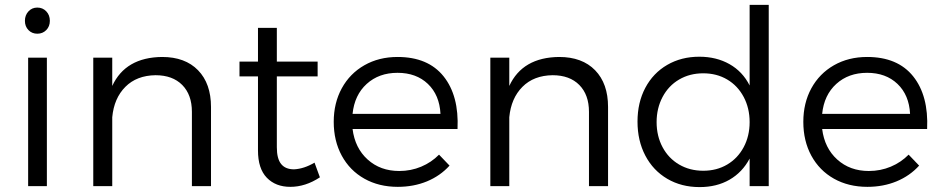

<svg xmlns="http://www.w3.org/2000/svg" viewBox="-20 -762 3854 786"><path d="M82 0ZM95.2 -525.9H171.9V0H95.2ZM184.1 -676.8Q184.1 -653.8 169.4 -638.9Q154.8 -624 132.8 -624Q110.8 -624 96.4 -638.9Q82 -653.8 82 -676.8Q82 -699.7 96.4 -715.3Q110.8 -731 132.8 -731Q154.8 -731 169.4 -715.6Q184.1 -700.2 184.1 -676.8Z M843.8 -324.2V0H765.6V-304.2Q765.6 -374 726.1 -414.1Q686.5 -454.1 616.7 -454.1Q539.6 -453.1 493.2 -406.5Q446.8 -359.9 439.5 -282.2V0H361.8V-525.9H439.5V-410.2Q493.7 -527.3 643.6 -528.8Q737.8 -528.8 790.8 -474.4Q843.8 -419.9 843.8 -324.2Z M1289.6 -36.1Q1230.5 2.9 1168.5 2.9Q1108.4 2.9 1072.3 -34.4Q1036.1 -71.8 1036.1 -146V-449.2H960.4V-509.8H1036.1V-647.9H1113.3V-509.8H1280.3V-449.2H1113.3V-159.2Q1113.3 -112.3 1130.9 -90.6Q1148.4 -68.8 1183.6 -68.8Q1224.6 -70.8 1267.6 -96.2Z M1853 -233.9H1423.3Q1433.1 -155.8 1485.1 -108.9Q1537.1 -62 1614.3 -62Q1662.1 -62 1704.1 -79.6Q1746.1 -97.2 1777.3 -128.9L1820.3 -84Q1782.2 -42 1727.8 -19.5Q1673.3 2.9 1608.4 2.9Q1531.2 2.9 1471.7 -30.5Q1412.1 -64 1379.2 -124.5Q1346.2 -185.1 1346.2 -263.2Q1346.2 -340.3 1379.2 -400.6Q1412.1 -460.9 1471.7 -494.9Q1531.2 -528.8 1607.4 -528.8Q1732.4 -528.8 1795.9 -449.5Q1859.4 -370.1 1853 -233.9ZM1783.2 -295.9Q1779.3 -373 1731.7 -418.5Q1684.1 -463.9 1607.4 -463.9Q1531.2 -463.9 1481.2 -418.5Q1431.2 -373 1423.3 -295.9Z M2469.2 -324.2V0H2391.1V-304.2Q2391.1 -374 2351.6 -414.1Q2312 -454.1 2242.2 -454.1Q2165 -453.1 2118.7 -406.5Q2072.3 -359.9 2064.9 -282.2V0H1987.3V-525.9H2064.9V-410.2Q2119.1 -527.3 2269 -528.8Q2363.3 -528.8 2416.3 -474.4Q2469.2 -419.9 2469.2 -324.2Z M3127 -742.2V0H3048.8V-112.8Q3019 -56.6 2966.6 -26.4Q2914.1 3.9 2843.8 3.9Q2769.5 3.9 2711.7 -30Q2653.8 -64 2621.8 -125Q2589.8 -186 2589.8 -264.2Q2589.8 -342.3 2621.8 -402.6Q2653.8 -462.9 2711.4 -496.3Q2769 -529.8 2842.8 -529.8Q2912.6 -529.8 2966.3 -499.5Q3020 -469.2 3048.8 -412.1V-742.2ZM3048.8 -262.2Q3048.8 -319.3 3024.4 -365.2Q3000 -411.1 2957 -436.5Q2914.1 -461.9 2858.9 -461.9Q2803.7 -461.9 2760.3 -436.5Q2716.8 -411.1 2692.4 -365Q2668 -318.8 2668 -262.2Q2668 -205.1 2692.4 -159.4Q2716.8 -113.8 2760.3 -88.4Q2803.7 -63 2858.9 -63Q2914.1 -63 2957 -88.4Q3000 -113.8 3024.4 -159.4Q3048.8 -205.1 3048.8 -262.2Z M3775.4 -233.9H3345.7Q3355.5 -155.8 3407.5 -108.9Q3459.5 -62 3536.6 -62Q3584.5 -62 3626.5 -79.6Q3668.5 -97.2 3699.7 -128.9L3742.7 -84Q3704.6 -42 3650.1 -19.5Q3595.7 2.9 3530.8 2.9Q3453.6 2.9 3394 -30.5Q3334.5 -64 3301.5 -124.5Q3268.6 -185.1 3268.6 -263.2Q3268.6 -340.3 3301.5 -400.6Q3334.5 -460.9 3394 -494.9Q3453.6 -528.8 3529.8 -528.8Q3654.8 -528.8 3718.3 -449.5Q3781.7 -370.1 3775.4 -233.9ZM3705.6 -295.9Q3701.7 -373 3654.1 -418.5Q3606.4 -463.9 3529.8 -463.9Q3453.6 -463.9 3403.6 -418.5Q3353.5 -373 3345.7 -295.9Z"/></svg>

Font: Argentum Sans Light
Style: Regular
Weight: 300
Designer: Julieta Ulanovsky (Modified by Cristiano Sobral)
Foundry: Julieta Ulanovsky
Version: Version 1.000; ttfautohint (v1.5.65-e2d9)